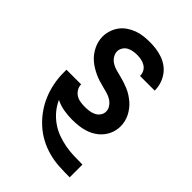

<svg xmlns="http://www.w3.org/2000/svg" viewBox="-218 -624 936 936"><g transform="rotate(45 250.0 -156.5)"><path d="M439 215Q402 215 366 213Q330 211 295 201.5Q260 192 228 175Q196 158 169 133.5Q142 109 121 79.5Q100 50 86 16.5Q72 -17 65 -52.5Q58 -88 58 -124V-145H159V-144Q159 -129 167.5 -115Q176 -101 189 -93Q202 -85 217.5 -82.5Q233 -80 249 -80Q264 -80 279 -82Q294 -84 307.5 -90.5Q321 -97 330 -109.5Q339 -122 339 -137Q339 -154 329 -168Q319 -182 305 -190.5Q291 -199 275 -203.5Q259 -208 243 -212Q227 -216 211 -221Q195 -226 180 -233Q165 -240 151 -248.5Q137 -257 124 -268Q111 -279 101 -292Q91 -305 83.5 -320Q76 -335 72 -351Q68 -367 68 -384Q68 -405 75 -426.5Q82 -448 95 -465.5Q108 -483 126.5 -495.5Q145 -508 165.5 -515.5Q186 -523 207.5 -525.5Q229 -528 251 -528Q273 -528 295 -525Q317 -522 338 -514.5Q359 -507 377 -494Q395 -481 407.5 -463Q420 -445 427 -423.5Q434 -402 434 -380V-377H333V-378Q333 -393 326 -406Q319 -419 306.5 -426.5Q294 -434 280 -437Q266 -440 251 -440Q237 -440 223 -437.5Q209 -435 197 -428.5Q185 -422 177 -409.5Q169 -397 169 -383Q169 -367 178.5 -352.5Q188 -338 202 -329.5Q216 -321 232 -316.5Q248 -312 264.5 -308Q281 -304 296.5 -299Q312 -294 327.5 -287.5Q343 -281 357 -272Q371 -263 383.5 -252.5Q396 -242 406.5 -228.5Q417 -215 424.5 -200.5Q432 -186 436 -169.5Q440 -153 440 -137Q440 -114 432.5 -92.5Q425 -71 411 -53.5Q397 -36 378 -23.5Q359 -11 337.5 -4Q316 3 293.5 5.5Q271 8 249 8Q220 8 191 3Q162 -2 136 -15Q148 12 167 35Q186 58 210.5 75.5Q235 93 263 103.5Q291 114 320 119.5Q349 125 379 126Q409 127 439 127H440V215Z"/></g></svg>

Font: Iosevka Curly Semibold
Style: Regular
Weight: 600
Monospace: yes
Designer: Belleve Invis
Foundry: Belleve Invis
Version: Version 22.1.2; ttfautohint (v1.8.4)